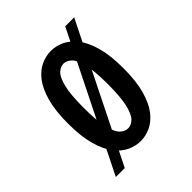

<svg xmlns="http://www.w3.org/2000/svg" viewBox="-169 -644 788 788"><g transform="rotate(-45 225.0 -250.0)"><path d="M389.9 -541.6 99.4 42.6H47.4L337.9 -541.6ZM224.6 11Q196 11 167.3 -2Q138.6 -15.1 115.3 -45.1Q92 -75.1 77.9 -125.8Q63.7 -176.4 63.7 -251Q63.7 -325.6 77.8 -375.9Q91.8 -426.1 115.2 -456Q138.6 -485.9 167.2 -499Q195.8 -512 224.6 -512Q253.4 -512 281.9 -499Q310.3 -485.9 333.7 -456Q357.1 -426.1 371.3 -375.9Q385.4 -325.6 385.4 -251Q385.4 -176.4 371.3 -125.8Q357.1 -75.1 333.7 -45.1Q310.3 -15.1 281.9 -2Q253.4 11 224.6 11ZM224.6 -62.7Q242.4 -62.7 258.2 -77.6Q274.1 -92.6 284 -133.2Q293.9 -173.8 293.9 -251Q293.9 -326.9 284 -367.4Q274.1 -407.9 258.2 -423.1Q242.4 -438.3 224.6 -438.3Q206.3 -438.3 190.5 -423.1Q174.6 -407.9 164.8 -367.4Q154.9 -326.9 154.9 -251Q154.9 -173.8 164.9 -133.2Q174.9 -92.6 190.7 -77.6Q206.5 -62.7 224.6 -62.7Z"/></g></svg>

Font: League Mono Thin Condensed
Style: Regular
Weight: 100
Width: 1
Designer: Tyler Finck
Foundry: The League of Moveable Type / Tyler Finck
Version: Version 2.300;RELEASE